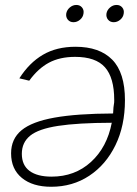

<svg xmlns="http://www.w3.org/2000/svg" viewBox="-20 -730 543 760"><path d="M278.8 -544.9Q374 -544.9 424.3 -493.7Q474.6 -442.4 474.6 -333.5Q474.6 -232.4 437 -155.3Q399.4 -78.1 333.5 -34.4Q267.6 9.3 182.6 9.3Q109.4 9.3 66.7 -25.6Q23.9 -60.5 23.9 -123Q23.9 -180.2 65.2 -214.4Q106.4 -248.5 195.6 -264.4Q284.7 -280.3 427.7 -280.8Q428.7 -292.5 429.2 -305.2Q431.6 -320.3 431.9 -324.5Q432.1 -328.6 432.1 -331.5Q432.1 -333.5 432.1 -334.5Q432.1 -422.4 395.5 -463.6Q358.9 -504.9 277.3 -504.9Q216.8 -504.9 173.8 -481.9Q130.9 -459 95.7 -410.6L56.6 -419.9Q95.7 -481.4 149.9 -513.2Q204.1 -544.9 278.8 -544.9ZM422.4 -244.1Q287.6 -243.7 210 -231.7Q132.3 -219.7 99.4 -192.9Q66.4 -166 66.4 -121.1Q66.4 -76.2 96.9 -53.5Q127.4 -30.8 184.1 -30.8Q276.4 -30.8 340.1 -88.9Q403.8 -147 422.4 -244.1ZM271 -642.1Q256.8 -642.1 248.5 -652.1Q240.2 -662.1 242.2 -676.3Q244.6 -690.4 256.3 -700.4Q268.1 -710.4 282.2 -710.4Q296.4 -710.4 304.7 -700.4Q313 -690.4 310.5 -676.3Q308.6 -662.1 296.9 -652.1Q285.2 -642.1 271 -642.1ZM430.2 -642.1Q416 -642.1 407.7 -652.1Q399.4 -662.1 401.4 -676.3Q403.8 -690.4 415.5 -700.4Q427.2 -710.4 441.4 -710.4Q455.6 -710.4 463.9 -700.4Q472.2 -690.4 469.7 -676.3Q467.8 -662.1 456.1 -652.1Q444.3 -642.1 430.2 -642.1Z"/></svg>

Font: Inter Display Extra Light
Style: Italic
Weight: 200
Italic angle: -9.39999°
Designer: Rasmus Andersson
Foundry: rsms
Version: Version 4.000;git-4fc901f